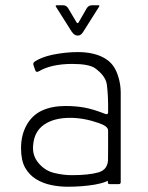

<svg xmlns="http://www.w3.org/2000/svg" viewBox="-20 -700 562 730"><path d="M356 -232Q299 -252 247 -252Q185 -252 147.5 -226Q110 -200 106 -148Q102 -109 126.5 -80Q151 -51 185.5 -42.5Q220 -34 253 -34Q317 -34 354 -44.5Q391 -55 391 -97V-204Q391 -220 356 -232ZM439 -99Q439 -48 413.5 -27Q388 -6 340 2Q292 10 237 10Q206 10 174.5 3.5Q143 -3 117 -19Q91 -35 75.5 -62.5Q60 -90 60 -137Q60 -187 81.5 -225Q103 -263 140.5 -280Q178 -297 229 -297Q268 -297 301 -291Q334 -285 380 -267Q390 -263 391 -272Q392 -337 386 -380Q381 -412 341 -441Q317 -457 254 -457Q214 -457 179 -449Q150 -442 128 -429Q117 -423 114 -433L107 -453Q105 -461 112 -466Q138 -483 180 -492Q230 -502 276 -502Q307 -502 333 -496Q359 -490 379 -478Q399 -466 411.5 -448Q424 -430 431.5 -402.5Q439 -375 439 -348ZM391 -136H439V-8Q439 0 432 0H396Q390 0 390 -8ZM253 -579 193 -674Q189 -680 197 -680H220Q232 -680 239 -669L271 -615Q275 -609 279 -615L310 -669Q317 -680 330 -680H354Q360 -680 357 -675L297 -580Q288 -565 278 -565H274Q263 -565 253 -579Z"/></svg>

Font: Vivano Light
Style: Regular
Weight: 300
Designer: Joe Prince, Josias Burgherr
Version: Version 2.064;September 19, 2022;FontCreator 14.0.0.2877 64-